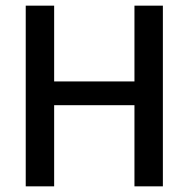

<svg xmlns="http://www.w3.org/2000/svg" viewBox="-20 -659 667 679"><path d="M171.5 0H71V-639H171.5ZM556 0H455.5V-639H556ZM128.5 -371H494.5V-287H128.5Z"/></svg>

Font: Anek Gurmukhi Medium
Style: Regular
Weight: 500
Designer: Sarang Kulkarni (Gurmukhi), Yesha Goshar (Latin)
Foundry: Ek Type
Version: Version 1.003